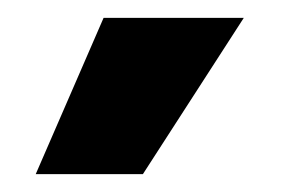

<svg xmlns="http://www.w3.org/2000/svg" viewBox="-20 -793 323 215"><path d="M140 -598H20L96 -773H253Z"/></svg>

Font: Bricolage Grotesque 12pt ExtraBold
Style: Regular
Weight: 800
Designer: Mathieu Triay
Foundry: Atelier Triay
Version: Version 1.001; ttfautohint (v1.8.4.7-5d5b);gftools[0.9.33.de